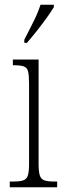

<svg xmlns="http://www.w3.org/2000/svg" viewBox="-20 -786 268 806"><path d="M21 0V-24H36Q64 -24 78 -29Q92 -34 97 -49.5Q102 -65 102 -99V-434Q102 -469 98 -485.5Q94 -502 80.5 -507Q67 -512 41 -512H34V-536H142V-100Q142 -66 147 -50Q152 -34 166 -29Q180 -24 207 -24H220V0ZM82 -619Q104 -662 121.5 -697Q139 -732 150 -766H206V-756Q196 -739 177 -712.5Q158 -686 135.5 -657.5Q113 -629 93 -606H82Z"/></svg>

Font: Noto Serif Myanmar ExtraCondensed ExtraLight
Style: Regular
Weight: 200
Width: 2
Designer: Ben Mitchell and the Monotype Design Team
Foundry: Monotype Imaging Inc.
Version: Version 2.106; ttfautohint (v1.8.4.7-5d5b)